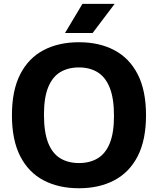

<svg xmlns="http://www.w3.org/2000/svg" viewBox="-20 -969 821 998"><path d="M390.5 9.5Q285 9.5 206.8 -31.5Q128.5 -72.5 85.2 -156.8Q42 -241 42 -370Q42 -499 85.2 -583.2Q128.5 -667.5 206.8 -708.5Q285 -749.5 390.5 -749.5Q496 -749.5 574.2 -708.2Q652.5 -667 695.8 -582.8Q739 -498.5 739 -370Q739 -241.5 695.8 -157.2Q652.5 -73 574 -31.8Q495.5 9.5 390.5 9.5ZM390.5 -121.5Q447.5 -121.5 488.2 -146.2Q529 -171 550.8 -225Q572.5 -279 572.5 -366.5Q572.5 -457.5 550.5 -512.8Q528.5 -568 487.8 -593.2Q447 -618.5 390.5 -618.5Q334 -618.5 293.2 -594Q252.5 -569.5 230.5 -515.5Q208.5 -461.5 208.5 -373.5Q208.5 -282 230.2 -226.8Q252 -171.5 292.8 -146.5Q333.5 -121.5 390.5 -121.5ZM318 -797.5 408.5 -949H576L461.5 -797.5Z"/></svg>

Font: Encode Sans SC
Style: Bold
Weight: 700
Version: Version 3.002